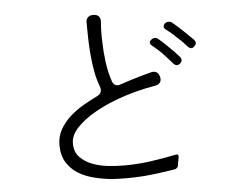

<svg xmlns="http://www.w3.org/2000/svg" viewBox="-54 -853 1109 922"><g transform="rotate(-5 500.0 -391.5)"><path d="M752 -16Q714 -10 677 -5Q640 0 603 3Q561 6 523.5 6Q486 6 451 4Q408 0 365 -10.5Q322 -21 288 -42Q254 -63 233 -97Q212 -131 212 -181Q212 -222 231 -255.5Q250 -289 279.5 -315.5Q309 -342 344.5 -362.5Q380 -383 413 -399Q441 -413 430 -444Q417 -477 409.5 -517Q402 -557 398.5 -598.5Q395 -640 394 -681Q393 -722 393 -757Q393 -771 402 -780Q411 -789 425 -789H429Q446 -789 454.5 -779.5Q463 -770 462 -753Q460 -730 459.5 -706.5Q459 -683 460 -659Q461 -610 467.5 -559.5Q474 -509 490 -462Q495 -450 505.5 -445Q516 -440 529 -445Q567 -458 605.5 -469.5Q644 -481 683 -491Q697 -494 707 -488Q717 -482 721 -468L722 -465Q726 -449 719 -438.5Q712 -428 697 -425Q652 -418 599 -404Q546 -390 493 -369.5Q440 -349 393 -321.5Q346 -294 313 -260Q277 -223 277 -183Q277 -141 301.5 -116Q326 -91 362 -77.5Q398 -64 439 -60Q480 -56 513 -56Q576 -56 638.5 -64.5Q701 -73 764 -86Q780 -89 777 -73L774 -55Q772 -50 772 -45.5Q772 -41 771 -37Q769 -19 752 -16ZM867 -598Q862 -604 856 -610Q850 -616 844 -623L796 -668Q781 -680 769 -689Q752 -703 767 -718Q774 -725 785 -725Q795 -725 801 -720Q807 -715 813.5 -709.5Q820 -704 827 -698Q846 -681 864 -663.5Q882 -646 900 -628Q915 -611 898 -596Q891 -589 884 -589Q876 -589 867 -598ZM791 -523Q774 -542 757.5 -560.5Q741 -579 722 -596Q715 -602 708.5 -607.5Q702 -613 696 -618Q679 -632 695 -646Q702 -653 712 -653Q722 -653 729 -647Q749 -630 767 -612.5Q785 -595 803 -577Q809 -570 814.5 -564Q820 -558 825 -553Q840 -535 823 -520Q816 -514 808 -514Q799 -514 791 -523Z"/></g></svg>

Font: Higure Gothic
Style: Regular
Weight: 400
Designer: Yoshimichi Ohira
Foundry: Positype
Version: Version 1.000